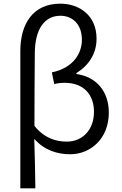

<svg xmlns="http://www.w3.org/2000/svg" viewBox="-20 -829 664 1048"><path d="M91 199H173C172 107 170 22 167 -71C223 -8 294 13 363 13C473 13 574 -71 574 -214C574 -329 507 -410 397 -425V-430C466 -473 507 -537 507 -618C507 -747 411 -809 309 -809C161 -809 91 -700 91 -551ZM345 -56C287 -56 222 -74 168 -142C168 -276 169 -406 170 -539C171 -672 224 -743 310 -743C372 -743 427 -700 427 -612C427 -539 381 -458 263 -434L276 -370C294 -375 314 -377 333 -377C440 -377 493 -309 493 -219C493 -116 426 -56 345 -56Z"/></svg>

Font: ChiuKong Gothic CL Normal
Style: Regular
Weight: 350
Designer: Ryoko NISHIZUKA 西塚涼子 (kana, bopomofo & ideographs); Paul D. Hunt (Latin, Greek & Cyrillic); Sandoll Communications 산돌커뮤니
Foundry: Adobe
Version: Version 1.300